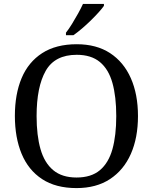

<svg xmlns="http://www.w3.org/2000/svg" viewBox="-20 -951 782 981"><path d="M371 10Q265 10 195 -36Q125 -82 90.5 -165Q56 -248 56 -359Q56 -470 90.5 -552Q125 -634 195.5 -679.5Q266 -725 372 -725Q473 -725 542.5 -679.5Q612 -634 648.5 -551.5Q685 -469 685 -358Q685 -247 648.5 -164.5Q612 -82 542 -36Q472 10 371 10ZM371 -44Q446 -44 490.5 -81.5Q535 -119 554.5 -189Q574 -259 574 -358Q574 -457 554.5 -527Q535 -597 490.5 -634Q446 -671 372 -671Q260 -671 213.5 -589Q167 -507 167 -358Q167 -259 187 -189Q207 -119 252 -81.5Q297 -44 371 -44ZM317 -784Q332 -803 348 -829Q364 -855 379 -882Q394 -909 404 -931H511V-921Q502 -908 484 -888Q466 -868 443.5 -846Q421 -824 398 -804.5Q375 -785 355 -771H317Z"/></svg>

Font: Noto Serif Lao
Style: Regular
Weight: 400
Designer: Monotype Design Team
Foundry: Monotype Imaging Inc.
Version: Version 2.003